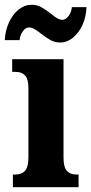

<svg xmlns="http://www.w3.org/2000/svg" viewBox="-43 -784 382 804"><path d="M11 -53H20Q48 -53 62 -69Q76 -85 76 -125V-415Q76 -453 62 -468Q48 -483 22 -483H8V-536H223V-125Q223 -84 237 -68.5Q251 -53 277 -53H286V0H11ZM129 -643Q112 -656 101 -662.5Q90 -669 79 -669Q64 -669 52.5 -653Q41 -637 39 -616H-23Q-21 -656 -5.5 -690Q10 -724 35 -744Q60 -764 89 -764Q111 -764 128 -755Q145 -746 170 -727Q185 -714 196.5 -707.5Q208 -701 218 -701Q232 -701 244 -717Q256 -733 258 -754H319Q318 -714 302.5 -680Q287 -646 262.5 -626Q238 -606 209 -606Q187 -606 169.5 -615.5Q152 -625 129 -643Z"/></svg>

Font: Noto Serif CondExtraBold
Style: Regular
Weight: 800
Width: 3
Designer: Monotype Design Team
Foundry: Monotype Imaging Inc.
Version: Version 1.001